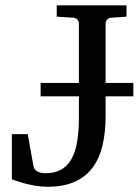

<svg xmlns="http://www.w3.org/2000/svg" viewBox="-20 -691 525 727"><path d="M379.9 -326.2V-252.9Q379.9 -190.4 368.2 -140.6Q356.4 -90.8 330.6 -56.2Q304.7 -21.5 262.7 -2.7Q220.7 16.1 160.2 16.1Q135.7 16.1 112.3 12Q88.9 7.8 70.3 2.7Q51.8 -2.4 39.3 -6.8Q26.9 -11.2 24.9 -12.2V-183.1H85L106.9 -61Q108.4 -53.7 113 -48.6Q117.7 -43.5 124 -40.5Q130.4 -37.6 137.9 -36.4Q145.5 -35.2 152.8 -35.2Q187 -35.2 210.9 -48.3Q234.9 -61.5 250 -87.9Q265.1 -114.3 272 -153.8Q278.8 -193.4 278.8 -246.1V-326.2H133.8V-377H278.8V-602.1Q278.8 -609.4 273.7 -616.2Q268.6 -623 257.8 -624L194.8 -627.9V-670.9H459V-627.9L400.9 -624Q390.6 -623 385.3 -616.2Q379.9 -609.4 379.9 -602.1V-377H484.9V-326.2Z"/></svg>

Font: Charis SIL
Style: Regular
Weight: 400
Foundry: SIL International
Version: Version 4.112